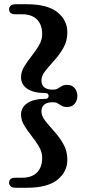

<svg xmlns="http://www.w3.org/2000/svg" viewBox="-20 -760 443 908"><path d="M210 -306Q210 -320 193.5 -320Q139 -320 109.2 -340Q79.5 -360 79.5 -394.5Q79.5 -420.5 94.5 -445.2Q109.5 -470 129.5 -495Q149.5 -520 164.5 -545.8Q179.5 -571.5 179.5 -598.5Q179.5 -643 155 -667.8Q130.5 -692.5 84.5 -692.5H52Q23 -692.5 23 -716.5Q23 -726.5 30.8 -733.2Q38.5 -740 56.5 -740H106.5Q204.5 -740 251.5 -702.2Q298.5 -664.5 298.5 -607Q298.5 -566.5 280 -534Q261.5 -501.5 237.2 -474.8Q213 -448 194.5 -424.8Q176 -401.5 176 -380Q176 -336 229.5 -336Q244.5 -336 253.5 -341.5Q262.5 -347 272 -352.8Q281.5 -358.5 298 -358.5Q321 -358.5 333.5 -342.8Q346 -327 346 -306Q346 -285.5 333.5 -269.8Q321 -254 298 -254Q281.5 -254 272 -259.5Q262.5 -265 253.5 -270.8Q244.5 -276.5 229.5 -276.5Q176 -276.5 176 -232.5Q176 -211 194.5 -187.8Q213 -164.5 237.2 -137.8Q261.5 -111 280 -78.2Q298.5 -45.5 298.5 -5Q298.5 52.5 251.5 90.2Q204.5 128 106.5 128H56.5Q38.5 128 30.8 121.2Q23 114.5 23 104.5Q23 80.5 52 80.5H84.5Q130.5 80.5 155 55.8Q179.5 31 179.5 -13.5Q179.5 -41 164.5 -66.5Q149.5 -92 129.5 -117Q109.5 -142 94.5 -167Q79.5 -192 79.5 -218Q79.5 -252 109.2 -272.2Q139 -292.5 193.5 -292.5Q210 -292.5 210 -306Z"/></svg>

Font: Fraunces 9pt SemiBold
Style: Regular
Weight: 600
Version: Version 1.000;[b76b70a41]